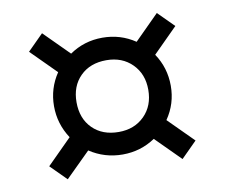

<svg xmlns="http://www.w3.org/2000/svg" viewBox="-63 -719 786 672"><g transform="rotate(-10 330.0 -382.5)"><path d="M214 -210 126 -123 70 -179 158 -267Q123 -320 123 -383Q123 -446 158 -498L70 -586L126 -642L214 -554Q266 -590 331 -590Q395 -590 447 -555L534 -642L590 -586L503 -499Q538 -447 538 -383Q538 -319 502 -267L590 -179L534 -123L447 -210Q395 -175 331 -175Q267 -175 214 -210ZM331 -255Q387 -255 422.5 -290.5Q458 -326 458 -383Q458 -439 422.5 -474.5Q387 -510 331 -510Q273 -510 238 -475Q203 -440 203 -383Q203 -325 238 -290Q273 -255 331 -255Z"/></g></svg>

Font: Application
Style: Regular
Weight: 400
Designer: Wei Huang
Foundry: Wei Huang
Version: Version 0.012